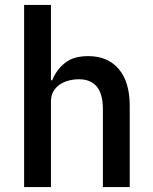

<svg xmlns="http://www.w3.org/2000/svg" viewBox="-20 -760 620 780"><path d="M78 -740H187V-434H192Q209 -476 243.5 -504Q278 -532 338 -532Q418 -532 462.5 -479.5Q507 -427 507 -330V0H398V-317Q398 -438 300 -438Q279 -438 258.5 -432.5Q238 -427 222 -416Q206 -405 196.5 -388Q187 -371 187 -349V0H78Z"/></svg>

Font: IBM Plex Sans Arabic Medium
Style: Regular
Weight: 500
Designer: Mike Abbink, Paul van der Laan, Pieter van Rosmalen, Wael Morcos, Khajak Apelian
Foundry: Bold Monday
Version: Version 1.1